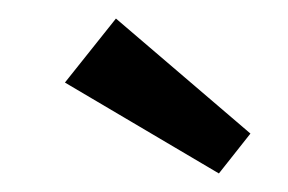

<svg xmlns="http://www.w3.org/2000/svg" viewBox="-20 -795 310 207"><path d="M250 -651 216 -608 50 -706 105 -775Z"/></svg>

Font: Carrois Gothic SC
Style: Regular
Weight: 400
Designer: Ralph du Carrois
Foundry: Ralph du Carrois
Version: Version 1.001